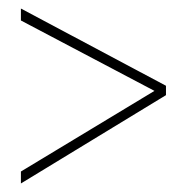

<svg xmlns="http://www.w3.org/2000/svg" viewBox="-20 -578 439 450"><path d="M29 -176 342 -365 29 -530V-558L369 -377V-355L29 -148Z"/></svg>

Font: Noto Sans Lao Looped ExtraCondensed Thin
Style: Regular
Weight: 100
Width: 2
Designer: Mark Frömberg, Ben Mitchell
Foundry: The Fontpad Ltd
Version: Version 1.002; ttfautohint (v1.8.4.7-5d5b)